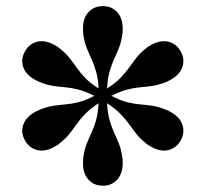

<svg xmlns="http://www.w3.org/2000/svg" viewBox="-20 -780 670 626"><path d="M315.5 -174.5Q286.5 -174.5 268.5 -194.2Q250.5 -214 250.5 -247.5Q250.5 -252 250.8 -256.5Q251 -261 251.5 -266Q255 -292 262.5 -310.8Q270 -329.5 278.2 -347.2Q286.5 -365 293 -387.5Q299.5 -410 301.5 -443.5Q273.5 -425 257.2 -408Q241 -391 229.8 -375Q218.5 -359 206 -343.2Q193.5 -327.5 173 -311.5Q169 -308 165.2 -306Q161.5 -304 157.5 -301.5Q128 -284.5 102.2 -290.5Q76.5 -296.5 62 -321Q47.5 -346 55.2 -371.5Q63 -397 92.5 -414Q96.5 -416.5 100.2 -418.2Q104 -420 109 -422Q133 -432 153 -435Q173 -438 192.5 -439.5Q212 -441 234.8 -446.5Q257.5 -452 287.5 -467.5Q257.5 -482.5 234.8 -488.2Q212 -494 192.5 -495.5Q173 -497 153 -500Q133 -503 109 -512.5Q104 -514.5 100.2 -516.8Q96.5 -519 92.5 -521Q63 -537.5 55.2 -563.2Q47.5 -589 62 -613.5Q76.5 -638.5 102.2 -644.2Q128 -650 157.5 -633.5Q161.5 -631.5 165.2 -629.2Q169 -627 173 -623.5Q193.5 -607.5 206 -591.8Q218.5 -576 229.8 -559.8Q241 -543.5 257.2 -526.5Q273.5 -509.5 301.5 -491.5Q299.5 -525 293 -547.5Q286.5 -570 278.2 -587.8Q270 -605.5 262.5 -624.2Q255 -643 251.5 -668.5Q251 -674 250.8 -678.2Q250.5 -682.5 250.5 -687Q250.5 -721 268.5 -740.5Q286.5 -760 315.5 -760Q344 -760 362 -740.5Q380 -721 380 -687Q380 -682.5 380 -678.2Q380 -674 379 -668.5Q375.5 -643 368 -624.2Q360.5 -605.5 352.2 -587.8Q344 -570 337.5 -547.5Q331 -525 329 -491.5Q357 -509.5 373.2 -526.5Q389.5 -543.5 401 -559.8Q412.5 -576 424.8 -591.8Q437 -607.5 457.5 -623.5Q461.5 -627 465.5 -629.2Q469.5 -631.5 473 -633.5Q502.5 -650 528.2 -644.2Q554 -638.5 568.5 -613.5Q583 -589 575.2 -563.2Q567.5 -537.5 538 -521Q534.5 -519 530.5 -516.8Q526.5 -514.5 521.5 -512.5Q497.5 -503 477.5 -500Q457.5 -497 438 -495.5Q418.5 -494 395.8 -488.2Q373 -482.5 343 -467.5Q373 -452 395.8 -446.5Q418.5 -441 438 -439.5Q457.5 -438 477.5 -435Q497.5 -432 521.5 -422Q526.5 -420 530.5 -418.2Q534.5 -416.5 538 -414Q567.5 -397 575.2 -371.5Q583 -346 568.5 -321Q554 -296.5 528.2 -290.5Q502.5 -284.5 473 -301.5Q469.5 -304 465.5 -306Q461.5 -308 457.5 -311.5Q437 -327.5 424.8 -343.2Q412.5 -359 401 -375Q389.5 -391 373.2 -408Q357 -425 329 -443.5Q331 -410 337.5 -387.5Q344 -365 352.2 -347.2Q360.5 -329.5 368 -310.8Q375.5 -292 379 -266Q380 -261 380 -256.5Q380 -252 380 -247.5Q380 -214 362 -194.2Q344 -174.5 315.5 -174.5Z"/></svg>

Font: Bodoni Moda SC 9pt SemiBold
Style: Regular
Weight: 600
Designer: Owen Earl
Foundry: indestructible type
Version: Version 2.005